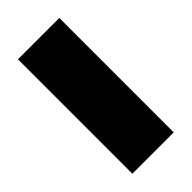

<svg xmlns="http://www.w3.org/2000/svg" viewBox="-172 -568 617 617"><g transform="rotate(-45 136.0 -260.0)"><path d="M42 0H230V-520H42Z"/></g></svg>

Font: Aspekta 900
Style: Regular
Weight: 900
Designer: Ivo Dolenc
Version: Version 2.000